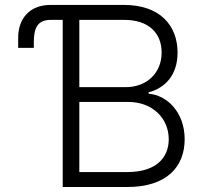

<svg xmlns="http://www.w3.org/2000/svg" viewBox="-20 -747 821 767"><path d="M230.5 0H489.3C645.6 0 717.7 -80.6 717.7 -190.7C717.7 -301.1 644.5 -367.5 573.9 -372.5V-378.2C638.8 -395.6 689.3 -446 689.3 -536.9C689.3 -646.3 617.9 -727.3 475.9 -727.3H181.5C98 -727.3 52.6 -671.9 52.6 -596.6V-555.8H115.1V-578.1C115.1 -630.7 126.8 -667.6 182.9 -667.6H230.5ZM296.9 -59.7V-339.8H492.2C589.8 -339.8 654.1 -273.8 654.1 -190.7C654.1 -115.4 601.6 -59.7 489.3 -59.7ZM296.9 -398.8V-667.6H475.9C575.3 -667.6 625.7 -614 625.7 -536.9C625.7 -457 567.8 -398.8 481.9 -398.8Z"/></svg>

Font: Karasuma Gothic
Style: Light
Weight: 300
Designer: Rasmus Andersson / Ryoko Nishizuka
Foundry: rsms
Version: Version 1.00